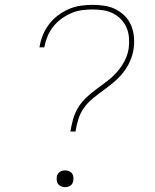

<svg xmlns="http://www.w3.org/2000/svg" viewBox="-20 -763 640 791"><path d="M270 -221Q274 -246 281 -271.5Q288 -297 302 -320Q316 -343 336.5 -362Q357 -381 379 -397Q401 -413 423 -430Q445 -447 463 -467.5Q481 -488 493.5 -512.5Q506 -537 510 -562Q513 -584 511.5 -606Q510 -628 502 -647.5Q494 -667 479.5 -682.5Q465 -698 446.5 -707.5Q428 -717 406 -720.5Q384 -724 362 -724Q340 -724 317.5 -721Q295 -718 274 -709Q253 -700 233.5 -686Q214 -672 199.5 -653.5Q185 -635 176 -613.5Q167 -592 163 -570Q163 -569 163 -568.5Q163 -568 163 -568H142Q142 -568 142 -569Q142 -570 143 -570Q147 -595 156.5 -618.5Q166 -642 182 -663Q198 -684 219.5 -700Q241 -716 264.5 -726Q288 -736 313 -739.5Q338 -743 362 -743Q387 -743 412 -739Q437 -735 458 -724Q479 -713 495.5 -696Q512 -679 521 -656.5Q530 -634 532 -609Q534 -584 530 -559Q526 -534 515 -509.5Q504 -485 487 -463.5Q470 -442 449 -424.5Q428 -407 406 -391Q384 -375 362.5 -357.5Q341 -340 325.5 -318Q310 -296 302.5 -271Q295 -246 291 -221ZM248 8Q240 8 232.5 5Q225 2 220 -4Q215 -10 214 -18.5Q213 -27 214 -35Q215 -41 218 -46Q221 -51 226 -54.5Q231 -58 236.5 -59.5Q242 -61 248 -61Q256 -61 264 -58Q272 -55 276.5 -49Q281 -43 282 -34.5Q283 -26 282 -18Q281 -12 278 -7Q275 -2 270 1.5Q265 5 259.5 6.5Q254 8 248 8Z"/></svg>

Font: Iosevka Slab Thin Extended
Style: Italic
Weight: 100
Width: 7
Italic angle: -9°
Monospace: yes
Designer: Belleve Invis
Foundry: Belleve Invis
Version: Version 11.1.0; ttfautohint (v1.8.3)